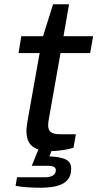

<svg xmlns="http://www.w3.org/2000/svg" viewBox="-20 -697 457 901"><path d="M219 12Q181 12 155 2.5Q129 -7 116.5 -28Q104 -49 104 -83Q104 -94 106 -107Q108 -120 110 -134L166 -448H67L80 -527H182L229 -677H304L278 -527H417L403 -448H264L210 -143Q208 -133 207 -124.5Q206 -116 206 -109Q206 -88 218 -77.5Q230 -67 264 -67H336L325 -4Q311 1 292 4.5Q273 8 253.5 10Q234 12 219 12ZM173 184Q142 184 110 182Q78 180 53 175L60 135H190Q213 135 227.5 127Q242 119 242 101Q242 91 233 86Q224 81 203 81H129L170 -20H233L212 37Q255 38 284.5 49.5Q314 61 314 95Q314 123 301.5 141Q289 159 268.5 168Q248 177 223 180.5Q198 184 173 184Z"/></svg>

Font: Archivo Expanded
Style: Italic
Weight: 400
Width: 7
Italic angle: -10°
Designer: Hector Gatti
Foundry: Omnibus-Type
Version: Version 2.001